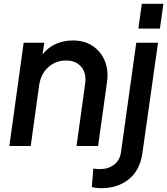

<svg xmlns="http://www.w3.org/2000/svg" viewBox="-20 -765 876 1006"><path d="M29 0 104 -541H212L203 -480Q231 -516 272 -534.5Q313 -553 362 -553Q422 -553 465 -524.5Q508 -496 528.5 -447.5Q549 -399 541 -337L494 0H381L426 -325Q434 -381 406 -414.5Q378 -448 326 -448Q272 -448 233 -413Q194 -378 185 -318L141 0ZM705 -615 723 -745H836L818 -615ZM512 221Q482 221 461 215L469 118Q478 120 487 120.5Q496 121 504 121Q547 121 577.5 98Q608 75 614 32L694 -541H808L726 38Q713 128 654.5 174.5Q596 221 512 221Z"/></svg>

Font: Plus Jakarta Sans SemiBold
Style: Italic
Weight: 600
Italic angle: -8°
Designer: Gumpita Rahayu
Foundry: Tokotype
Version: Version 2.071; ttfautohint (v1.8.4.7-5d5b);gftools[0.9.29]